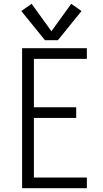

<svg xmlns="http://www.w3.org/2000/svg" viewBox="-20 -988 540 1008"><path d="M96 0V-735H436V-679H158V-425H380V-369H158V-56H436V0ZM216 -777 92 -930 146 -968 250 -824 354 -968 408 -930 284 -777Z"/></svg>

Font: Iosevka SS01 Light
Style: Regular
Weight: 300
Monospace: yes
Designer: Belleve Invis
Foundry: Belleve Invis
Version: 2.3.3; ttfautohint (v1.8.3)